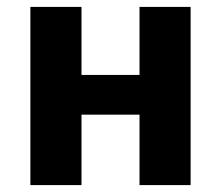

<svg xmlns="http://www.w3.org/2000/svg" viewBox="-20 -536 640 556"><path d="M68 0H216V-204H384V0H532V-516H384V-319H216V-516H68Z"/></svg>

Font: IBM Plex Mono
Style: Bold
Weight: 700
Monospace: yes
Designer: Mike Abbink, Paul van der Laan, Pieter van Rosmalen
Foundry: Bold Monday
Version: Version 2.004